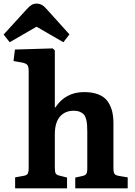

<svg xmlns="http://www.w3.org/2000/svg" viewBox="-53 -1031 737 1051"><path d="M0 -799.8 -33.2 -841.8 92.8 -980Q108.4 -997.1 120.1 -1004.2Q131.8 -1011.2 147 -1011.2Q162.6 -1011.2 175.5 -1004.4Q188.5 -997.6 206.1 -977.1L327.1 -842.8L293.9 -799.8L147 -884.8ZM29.8 0V-60.1L78.1 -68.8Q87.4 -70.8 93 -74.2Q98.6 -77.6 100.8 -85Q103 -92.3 103.5 -98.1Q104 -104 104 -117.2V-640.1Q104 -666 96.7 -675.3Q89.4 -684.6 65.9 -689L21 -696.8L28.8 -759.8L235.8 -766.1L247.1 -754.9V-442.9H250Q305.7 -526.9 407.2 -526.9Q454.6 -526.9 487.3 -513.4Q520 -500 536.9 -475.3Q553.7 -450.7 560.8 -421.9Q567.9 -393.1 567.9 -356V-108.9Q567.9 -87.9 573.5 -79.6Q579.1 -71.3 599.1 -67.9L646 -60.1V0H358.9V-59.1L395 -66.9Q413.6 -70.3 419.2 -78.9Q424.8 -87.4 424.8 -108.9V-309.1Q424.8 -332.5 423.6 -348.4Q422.4 -364.3 418 -380.1Q413.6 -396 405.5 -404.8Q397.5 -413.6 383.5 -419.2Q369.6 -424.8 350.1 -424.8Q302.7 -424.8 274.9 -392.3Q247.1 -359.9 247.1 -294.9V-112.8Q247.1 -90.8 251.7 -82Q256.3 -73.2 272 -69.8L314 -59.1V0Z"/></svg>

Font: Literata Book
Style: Bold
Weight: 700
Designer: Latin by Veronika Burian and Jose Scaglione. Greek by Irene Vlachou. Cyrillic by Vera Evstafieva
Foundry: TypeTogether
Version: Version 2.003;PS 002.003;hotconv 1.0.88;makeotf.lib2.5.64775